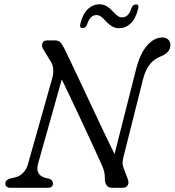

<svg xmlns="http://www.w3.org/2000/svg" viewBox="-20 -892 830 912"><path d="M160 -111.5Q154 -88.5 161.8 -71.8Q169.5 -55 194.5 -47.5L213 -43Q231.5 -37.5 231.5 -20Q231.5 0 207 0H30Q5.5 0 5.5 -21Q5.5 -38 28.5 -44L51.5 -49.5Q74 -54.5 90.2 -71.5Q106.5 -88.5 113 -113L229 -523.5Q234.5 -544 232.5 -564.8Q230.5 -585.5 221 -599.5L187.5 -655Q176.5 -670.5 180.8 -685.2Q185 -700 203 -700H241.5Q259.5 -700 268.5 -689Q277.5 -678 288 -657Q298.5 -635 319.5 -591.2Q340.5 -547.5 367 -490.8Q393.5 -434 422 -373.5Q450.5 -313 477 -257.2Q503.5 -201.5 524 -160L626.5 -563.5Q645.5 -638.5 679 -676.2Q712.5 -714 751 -714Q768.5 -714 779 -704Q789.5 -694 789.5 -677Q789 -642.5 743.5 -624Q712.5 -612.5 691.5 -586.2Q670.5 -560 659 -514L566 -144.5Q562.5 -130.5 562.2 -119.5Q562 -108.5 567 -94.5L586 -44Q594 -24 586.8 -12Q579.5 0 562 0H511Q495.5 0 486.8 -11.5Q478 -23 478 -42.5Q478.5 -60.5 475.2 -75Q472 -89.5 463 -109.5Q451.5 -135 429.8 -182.5Q408 -230 380.8 -288.2Q353.5 -346.5 325.5 -406Q297.5 -465.5 273.5 -515ZM547 -758Q525.5 -758 510.8 -767.5Q496 -777 484.8 -789.2Q473.5 -801.5 462.5 -811Q451.5 -820.5 438 -820.5Q407.5 -820.5 393.5 -775Q386.5 -758.5 372 -758.5Q356 -758.5 362 -780.5Q373.5 -826.5 397.5 -849Q421.5 -871.5 451 -871.5Q472.5 -871.5 487.2 -862.2Q502 -853 513.2 -840.5Q524.5 -828 535.5 -818.8Q546.5 -809.5 560.5 -809.5Q591 -809.5 604.5 -854Q611.5 -871 626.5 -871Q642 -871 636 -849Q624 -802.5 600.2 -780.2Q576.5 -758 547 -758Z"/></svg>

Font: Fraunces 9pt SuperSoft Light
Style: Italic
Weight: 300
Italic angle: -16°
Version: Version 1.000;[b76b70a41]